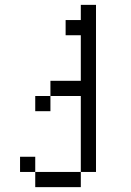

<svg xmlns="http://www.w3.org/2000/svg" viewBox="-20 -645 540 790"><path d="M125 62.5V125H312.5V62.5ZM125 62.5V0H62.5V62.5ZM312.5 62.5H375V-625H312.5V-562.5H250V-500H312.5V-312.5H187.5V-250H125V-187.5H187.5V-250H312.5Z"/></svg>

Font: UnifontExMono
Style: Regular
Weight: 500
Version: Version 15.0.06